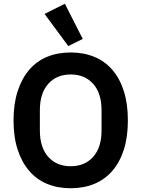

<svg xmlns="http://www.w3.org/2000/svg" viewBox="-20 -989 752 1021"><path d="M356 12Q287 12 231 -11Q175 -34 135.5 -80Q96 -126 74 -193Q52 -260 52 -349Q52 -437 74 -504.5Q96 -572 135.5 -618Q175 -664 231 -687Q287 -710 356 -710Q425 -710 481 -687Q537 -664 577 -618Q617 -572 638.5 -504.5Q660 -437 660 -349Q660 -260 638.5 -193Q617 -126 577 -80Q537 -34 481 -11Q425 12 356 12ZM356 -105Q431 -105 475.5 -155Q520 -205 520 -295V-403Q520 -493 475.5 -543Q431 -593 356 -593Q281 -593 236.5 -543Q192 -493 192 -403V-295Q192 -205 236.5 -155Q281 -105 356 -105ZM217 -915 325 -969 420 -782 343 -744Z"/></svg>

Font: IBM Plex Sans Thai Looped SemiBold
Style: Regular
Weight: 600
Designer: Mike Abbink, Paul van der Laan, Pieter van Rosmalen, Ben Mitchell, Mark Frömberg
Foundry: Bold Monday
Version: Version 1.1